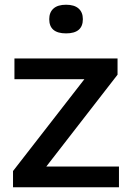

<svg xmlns="http://www.w3.org/2000/svg" viewBox="-20 -791 552 811"><path d="M35 0V-68.5L336.5 -456.5H41V-544H476.5V-475.5L175.5 -87.5H482.5V0ZM259 -650Q188 -650 188 -710Q188 -739 206 -755Q224 -771 259 -771Q294 -771 312 -755Q330 -739 330 -710Q330 -650 259 -650Z"/></svg>

Font: Encode Sans SemiExpanded SemiExpanded Medium
Style: Regular
Weight: 500
Width: 6
Designer: Multiple Designers
Foundry: Impallari Type
Version: Version 3.000; ttfautohint (v1.8.3) -l 8 -r 50 -G 200 -x 14 